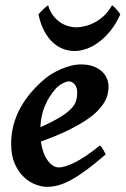

<svg xmlns="http://www.w3.org/2000/svg" viewBox="-20 -708 489 748"><path d="M194.8 -359.9Q170.4 -331.5 155 -295.7Q139.6 -259.8 137.2 -212.4Q185.5 -233.9 214.1 -251.5Q242.7 -269 257.3 -284.7Q272 -300.3 276.4 -314.9Q280.8 -329.6 280.8 -345.7Q280.8 -368.2 270.8 -379.6Q260.7 -391.1 247.1 -391.1Q243.2 -391.1 236.8 -388.9Q230.5 -386.7 223.1 -382.8Q215.8 -378.9 208.3 -373Q200.7 -367.2 194.8 -359.9ZM402.8 -371.1Q402.8 -357.4 399.7 -342.3Q396.5 -327.1 387 -310.5Q377.4 -293.9 359.6 -275.6Q341.8 -257.3 312.5 -238Q283.2 -218.8 240.7 -198.2Q198.2 -177.7 139.2 -156.7Q142.6 -133.3 149.4 -114.5Q156.2 -95.7 165.8 -82.8Q175.3 -69.8 186.5 -62.7Q197.8 -55.7 210 -55.7Q231 -55.7 270.5 -74.7Q310.1 -93.8 369.1 -141.1Q372.1 -139.6 375.5 -134.8Q378.9 -129.9 382.3 -124.3Q385.7 -118.7 388.2 -113.5Q390.6 -108.4 391.6 -106.4Q351.6 -71.8 319.1 -47.6Q286.6 -23.4 259.3 -8.3Q231.9 6.8 208.7 13.4Q185.5 20 163.6 20Q143.6 20 119.1 11Q94.7 2 73.5 -17.8Q52.2 -37.6 37.8 -69.6Q23.4 -101.6 23.4 -147.9Q23.4 -186 32.7 -220.9Q42 -255.9 59.3 -287.6Q76.7 -319.3 101.1 -347.9Q125.5 -376.5 156.2 -402.3Q167 -411.6 183.1 -421.1Q199.2 -430.7 217.8 -438.7Q236.3 -446.8 256.3 -451.9Q276.4 -457 295.4 -457Q323.2 -457 343.5 -449.5Q363.8 -441.9 377 -429.7Q390.1 -417.5 396.5 -402.1Q402.8 -386.7 402.8 -371.1ZM448.7 -651.9Q430.7 -612.3 408 -585.2Q385.3 -558.1 361.3 -541.3Q337.4 -524.4 314 -516.8Q290.5 -509.3 271 -509.3Q249.5 -509.3 227.8 -516.8Q206.1 -524.4 187 -541.5Q168 -558.6 153.1 -585.7Q138.2 -612.8 129.9 -651.9Q133.3 -656.2 138.2 -661.4Q143.1 -666.5 148.4 -671.6Q153.8 -676.8 158.7 -680.9Q163.6 -685.1 167.5 -687.5Q174.8 -663.1 187.5 -646.7Q200.2 -630.4 215.3 -620.4Q230.5 -610.4 246.6 -606Q262.7 -601.6 276.9 -601.6Q292 -601.6 310.8 -606Q329.6 -610.4 348.6 -620.4Q367.7 -630.4 385.3 -646.7Q402.8 -663.1 416.5 -687.5Q419.9 -685.1 424.3 -681.2Q428.7 -677.2 433.3 -672.1Q438 -667 442.1 -661.6Q446.3 -656.2 448.7 -651.9Z"/></svg>

Font: Gentium Basic
Style: Bold Italic
Weight: 700
Italic angle: -8°
Designer: J. Victor Gaultney and Annie Olsen
Foundry: SIL International
Version: Version 1.102; 2013; Maintenance release